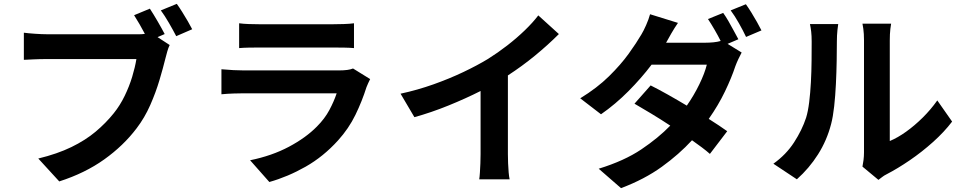

<svg xmlns="http://www.w3.org/2000/svg" viewBox="-20 -888 5000 998"><path d="M836 -711 799 -695 862 -654Q855 -640 849.5 -620.5Q844 -601 840 -585Q828 -536 809 -472Q790 -408 761 -342Q732 -276 690 -221Q622 -131 522 -59.5Q422 12 288 55L179 -64Q278 -88 351 -123.5Q424 -159 477 -203.5Q530 -248 571 -299Q604 -340 628 -389.5Q652 -439 667 -488.5Q682 -538 689 -581H223Q188 -581 156 -579.5Q124 -578 104 -577V-718Q126 -715 162 -712.5Q198 -710 223 -710H686Q695 -710 707.5 -710Q720 -710 733 -712Q720 -737 705.5 -762Q691 -787 677 -809L759 -843Q778 -814 800 -776Q822 -738 836 -711ZM816 -834 899 -868Q912 -850 927 -826Q942 -802 956 -778Q970 -754 979 -736L896 -700Q880 -731 858 -769Q836 -807 816 -834Z M1815 -532 1904 -477Q1899 -467 1893.5 -455Q1888 -443 1885 -435Q1862 -362 1827.5 -291Q1793 -220 1737 -158Q1661 -74 1568.5 -21.5Q1476 31 1380 58L1280 -55Q1393 -78 1481.5 -125Q1570 -172 1627 -230Q1668 -271 1692 -316Q1716 -361 1730 -403H1247Q1229 -403 1195.5 -402Q1162 -401 1131 -398V-528Q1162 -525 1193 -523.5Q1224 -522 1247 -522H1742Q1792 -522 1815 -532ZM1223 -638V-767Q1244 -764 1273 -763Q1302 -762 1327 -762H1712Q1735 -762 1767 -763Q1799 -764 1820 -767V-638Q1800 -640 1768.5 -640.5Q1737 -641 1710 -641H1327Q1303 -641 1274 -640.5Q1245 -640 1223 -638Z M2620 -496V-87Q2620 -65 2621 -39.5Q2622 -14 2624 8.5Q2626 31 2629 44H2471Q2473 32 2474.5 9.5Q2476 -13 2477 -39Q2478 -65 2478 -87V-415Q2401 -376 2311 -339.5Q2221 -303 2134 -279L2062 -401Q2150 -420 2233 -449.5Q2316 -479 2388.5 -513.5Q2461 -548 2517 -582Q2568 -614 2617 -652Q2666 -690 2708 -730.5Q2750 -771 2778 -808L2885 -711Q2828 -654 2761 -599Q2694 -544 2620 -496Z M3818 -684 3762 -660 3835 -615Q3827 -600 3818 -581Q3809 -562 3802 -543Q3783 -485 3748.5 -413Q3714 -341 3664 -270Q3692 -252 3716.5 -236Q3741 -220 3760 -206L3670 -88Q3652 -104 3628 -122Q3604 -140 3577 -159Q3510 -86 3420 -21Q3330 44 3208 90L3092 -11Q3225 -52 3313.5 -111.5Q3402 -171 3464 -235Q3414 -268 3365 -297.5Q3316 -327 3278 -349L3362 -444Q3402 -424 3451 -396.5Q3500 -369 3550 -339Q3587 -392 3615 -449.5Q3643 -507 3654 -552H3367Q3314 -482 3246.5 -414Q3179 -346 3104 -294L2996 -377Q3084 -431 3145.5 -491.5Q3207 -552 3248 -609Q3289 -666 3314 -709Q3325 -727 3338.5 -757.5Q3352 -788 3359 -814L3504 -769Q3486 -743 3469 -713.5Q3452 -684 3443 -667L3442 -666H3647Q3667 -666 3688 -668Q3709 -670 3726 -675Q3712 -703 3694 -734Q3676 -765 3660 -789L3739 -821Q3752 -803 3766.5 -778Q3781 -753 3794.5 -727.5Q3808 -702 3818 -684ZM3778 -834 3857 -866Q3870 -848 3885.5 -823Q3901 -798 3915 -773Q3929 -748 3938 -730L3858 -696Q3843 -728 3821 -767Q3799 -806 3778 -834Z M4122 44 4000 -37Q4066 -84 4107.5 -148Q4149 -212 4170 -276Q4180 -308 4186 -356.5Q4192 -405 4195 -461Q4198 -517 4198.5 -572Q4199 -627 4199 -672Q4199 -702 4196.5 -723.5Q4194 -745 4190 -763H4337Q4336 -760 4333 -732Q4330 -704 4330 -673Q4330 -629 4329 -571Q4328 -513 4325 -451.5Q4322 -390 4316 -335.5Q4310 -281 4300 -243Q4278 -158 4232 -85.5Q4186 -13 4122 44ZM4546 47 4463 -22Q4466 -36 4468.5 -56Q4471 -76 4471 -96V-679Q4471 -713 4467.5 -738Q4464 -763 4463 -765H4612Q4611 -763 4608 -737.5Q4605 -712 4605 -678V-155Q4646 -172 4690 -203.5Q4734 -235 4776 -276.5Q4818 -318 4852 -366L4929 -256Q4888 -202 4830 -150Q4772 -98 4709 -55Q4646 -12 4590 17Q4574 25 4565 32.5Q4556 40 4546 47Z"/></svg>

Font: Noto IKEA Simplified Chinese
Style: Bold
Weight: 700
Designer: Monotype Design Team
Foundry: Monotype Imaging Inc.
Version: Version 1.100